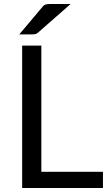

<svg xmlns="http://www.w3.org/2000/svg" viewBox="-20 -946 554 966"><path d="M498 -81.5V0H91.5V-716.5H188V-81.5ZM335.5 -926 172.5 -783Q165 -776 158 -774.5Q151 -773 141 -773H77L192.5 -910Q201 -921 209.8 -923.5Q218.5 -926 235 -926Z"/></svg>

Font: Lato 2
Style: Regular
Weight: 400
Designer: Lukasz Dziedzic with Adam Twardoch and Botio Nikoltchev
Foundry: tyPoland Lukasz Dziedzic
Version: Version 2.015; 2015-08-06; http://www.latofonts.com/